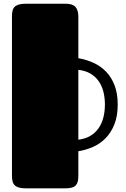

<svg xmlns="http://www.w3.org/2000/svg" viewBox="-20 -820 684 1041"><path d="M44.9 -731.9Q44.9 -748.5 47.9 -761.5Q50.8 -774.4 59.1 -782.7Q67.4 -791 82 -795.4Q96.7 -799.8 120.1 -799.8H335.4Q374 -799.8 389.4 -782.2Q404.8 -764.6 404.8 -729V-504.4Q447.8 -497.1 486.6 -479.5Q525.4 -461.9 554.7 -431.9Q584 -401.9 601.1 -357.7Q618.2 -313.5 618.2 -252.9Q618.2 -191.4 600.6 -146.7Q583 -102.1 553.7 -71.8Q524.4 -41.5 485.8 -24.2Q447.3 -6.8 404.8 0V132.8Q404.8 150.4 401.9 163.1Q398.9 175.8 391.4 184.3Q383.8 192.9 369.9 197Q356 201.2 334 201.2H120.1Q96.7 201.2 82 196.8Q67.4 192.4 59.1 183.8Q50.8 175.3 47.9 162.6Q44.9 149.9 44.9 132.8ZM548.8 -253.4Q548.8 -291 540.5 -323.2Q532.2 -355.5 514.6 -380.4Q497.1 -405.3 470 -421.1Q442.9 -437 404.8 -441.4V-62.5Q442.9 -67.4 470 -83.5Q497.1 -99.6 514.6 -125Q532.2 -150.4 540.5 -183.1Q548.8 -215.8 548.8 -253.4Z"/></svg>

Font: Fascinate Cyrillic
Style: Regular
Weight: 900
Designer: Denis Ignatov
Foundry: Astigmatic (AOETI)
Version: Version 1.00 November 30, 2018, initial release